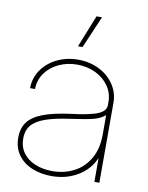

<svg xmlns="http://www.w3.org/2000/svg" viewBox="-83 -788 657 855"><g transform="rotate(10 245.0 -360.5)"><path d="M34.2 -135.7Q34.2 -178.2 55.2 -206.3Q76.2 -234.4 122.8 -252.2Q169.4 -270 248 -280.3Q269.5 -283.2 290.5 -286.1Q328.1 -292.5 352.1 -299.8Q376 -307.1 389.2 -318.6Q402.3 -330.1 402.3 -347.7V-361.3Q402.3 -400.4 380.4 -432.4Q358.4 -464.4 320.6 -482.7Q282.7 -501 237.3 -501Q191.4 -501 153.1 -482.7Q114.7 -464.4 92.5 -432.4Q70.3 -400.4 70.3 -361.3H47.9Q47.9 -406.2 73 -443.4Q98.1 -480.5 141.6 -502Q185.1 -523.4 237.3 -523.4Q289.1 -523.4 332 -502.2Q375 -481 399.9 -443.8Q424.8 -406.7 424.8 -361.3V0H402.3V-106.4H401.4Q379.4 -54.2 327.6 -23.2Q275.9 7.8 209 7.8Q162.1 7.8 122.3 -8.1Q82.5 -23.9 58.3 -56.4Q34.2 -88.9 34.2 -135.7ZM402.3 -213.9V-301.8Q382.3 -284.2 350.3 -275.9Q318.4 -267.6 248 -257.8Q176.8 -248 135.5 -232.9Q94.2 -217.8 75.4 -194.6Q56.6 -171.4 56.6 -135.7Q56.6 -97.2 76.9 -69.8Q97.2 -42.5 131.8 -28.6Q166.5 -14.6 209 -14.6Q262.7 -14.6 306.6 -37.4Q350.6 -60.1 376.5 -105Q402.3 -149.9 402.3 -213.9ZM283.7 -727.5H308.6L246.1 -582H225.6Z"/></g></svg>

Font: Intratopia Thin
Style: Regular
Weight: 100
Designer: Rasmus Andersson
Foundry: rsms
Version: Version 3.000;Glyphs 3.2.3 (3260)